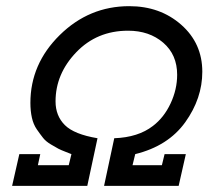

<svg xmlns="http://www.w3.org/2000/svg" viewBox="-20 -606 680 626"><path d="M19.5 0 43 -103.5H111.3L103.5 -67.4H204.1L212.9 -103.5Q212.9 -103.5 195.3 -110.4Q177.7 -117.2 170.4 -121.1Q163.1 -125 146.5 -134.8Q129.9 -144.5 120.6 -156.2Q111.3 -168 100.1 -184.1Q88.9 -200.2 84 -222.2Q79.1 -244.1 79.1 -270.5Q79.1 -397.5 174.8 -491.7Q270.5 -585.9 401.4 -585.9Q502 -585.9 570.8 -525.4Q639.6 -464.8 639.6 -372.1Q639.6 -285.2 584 -207.5Q528.3 -129.9 420.9 -103.5L412.1 -67.4H507.8L516.6 -103.5H585.9L562.5 0H319.3L352.5 -155.3Q430.7 -158.2 478.5 -195.3Q514.6 -222.7 536.1 -268.6Q557.6 -314.5 557.6 -362.3Q557.6 -427.7 512.2 -466.8Q466.8 -505.9 397.5 -505.9Q295.9 -505.9 228.5 -435.5Q161.1 -365.2 161.1 -275.4Q161.1 -228.5 191.4 -198.2Q221.7 -168 297.9 -155.3L264.6 0Z"/></svg>

Font: Thabit-Bold-Oblique
Style: Bold Oblique
Weight: 700
Designer: Regenerated by Nadim Shaikli
Foundry: MAK Alagha
Version: 0.01